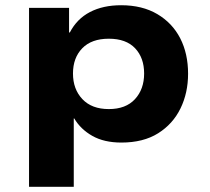

<svg xmlns="http://www.w3.org/2000/svg" viewBox="-20 -534 802 734"><path d="M91 180V-504H244V-410H247Q274 -462 324 -488Q374 -514 443 -514Q524 -514 581.5 -480Q639 -446 669 -387.5Q699 -329 699 -252Q699 -179 670 -119.5Q641 -60 584.5 -24.5Q528 11 444 11Q378 11 333 -14.5Q288 -40 264 -81H262V180ZM396 -117Q461 -117 496 -155Q531 -193 531 -253Q531 -313 496.5 -349.5Q462 -386 396 -386Q330 -386 294.5 -349.5Q259 -313 259 -253Q259 -193 295 -155Q331 -117 396 -117Z"/></svg>

Font: Nunito Sans 7pt SemiExpanded ExtraBold
Style: Regular
Weight: 800
Width: 6
Designer: Vernon Adams
Foundry: Vernon Adams
Version: Version 3.101;gftools[0.9.27]